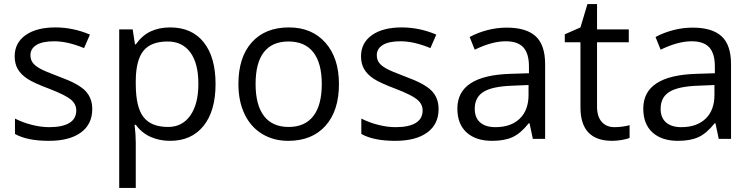

<svg xmlns="http://www.w3.org/2000/svg" viewBox="-20 -679 3676 939"><path d="M431.2 -146Q431.2 -71.3 375.5 -30.8Q319.8 9.8 219.2 9.8Q112.8 9.8 53.2 -23.9V-99.1Q91.8 -79.6 136 -68.4Q180.2 -57.1 221.2 -57.1Q284.7 -57.1 318.8 -77.4Q353 -97.7 353 -139.2Q353 -170.4 325.9 -192.6Q298.8 -214.8 220.2 -245.1Q145.5 -272.9 114 -293.7Q82.5 -314.5 67.1 -340.8Q51.8 -367.2 51.8 -403.8Q51.8 -469.2 105 -507.1Q158.2 -544.9 251 -544.9Q337.4 -544.9 419.9 -509.8L391.1 -443.8Q310.5 -477.1 245.1 -477.1Q187.5 -477.1 158.2 -459Q128.9 -440.9 128.9 -409.2Q128.9 -387.7 139.9 -372.6Q150.9 -357.4 175.3 -343.8Q199.7 -330.1 269 -304.2Q364.3 -269.5 397.7 -234.4Q431.2 -199.2 431.2 -146Z M812 9.8Q759.8 9.8 716.6 -9.5Q673.3 -28.8 644 -68.8H638.2Q644 -22 644 20V240.2H563V-535.2H628.9L640.1 -461.9H644Q675.3 -505.9 716.8 -525.4Q758.3 -544.9 812 -544.9Q918.5 -544.9 976.3 -472.2Q1034.2 -399.4 1034.2 -268.1Q1034.2 -136.2 975.3 -63.2Q916.5 9.8 812 9.8ZM800.3 -476.1Q718.3 -476.1 681.6 -430.7Q645 -385.3 644 -286.1V-268.1Q644 -155.3 681.6 -106.7Q719.2 -58.1 802.2 -58.1Q871.6 -58.1 910.9 -114.3Q950.2 -170.4 950.2 -269Q950.2 -369.1 910.9 -422.6Q871.6 -476.1 800.3 -476.1Z M1637.7 -268.1Q1637.7 -137.2 1571.8 -63.7Q1505.9 9.8 1389.6 9.8Q1317.9 9.8 1262.2 -23.9Q1206.5 -57.6 1176.3 -120.6Q1146 -183.6 1146 -268.1Q1146 -398.9 1211.4 -471.9Q1276.9 -544.9 1393.1 -544.9Q1505.4 -544.9 1571.5 -470.2Q1637.7 -395.5 1637.7 -268.1ZM1230 -268.1Q1230 -165.5 1271 -111.8Q1312 -58.1 1391.6 -58.1Q1471.2 -58.1 1512.5 -111.6Q1553.7 -165 1553.7 -268.1Q1553.7 -370.1 1512.5 -423.1Q1471.2 -476.1 1390.6 -476.1Q1311 -476.1 1270.5 -423.8Q1230 -371.6 1230 -268.1Z M2125 -146Q2125 -71.3 2069.3 -30.8Q2013.7 9.8 1913.1 9.8Q1806.6 9.8 1747.1 -23.9V-99.1Q1785.6 -79.6 1829.8 -68.4Q1874 -57.1 1915 -57.1Q1978.5 -57.1 2012.7 -77.4Q2046.9 -97.7 2046.9 -139.2Q2046.9 -170.4 2019.8 -192.6Q1992.7 -214.8 1914.1 -245.1Q1839.4 -272.9 1807.9 -293.7Q1776.4 -314.5 1761 -340.8Q1745.6 -367.2 1745.6 -403.8Q1745.6 -469.2 1798.8 -507.1Q1852.1 -544.9 1944.8 -544.9Q2031.2 -544.9 2113.8 -509.8L2085 -443.8Q2004.4 -477.1 1939 -477.1Q1881.3 -477.1 1852.1 -459Q1822.8 -440.9 1822.8 -409.2Q1822.8 -387.7 1833.7 -372.6Q1844.7 -357.4 1869.1 -343.8Q1893.6 -330.1 1962.9 -304.2Q2058.1 -269.5 2091.6 -234.4Q2125 -199.2 2125 -146Z M2585.9 0 2569.8 -76.2H2565.9Q2525.9 -25.9 2486.1 -8.1Q2446.3 9.8 2386.7 9.8Q2307.1 9.8 2262 -31.2Q2216.8 -72.3 2216.8 -147.9Q2216.8 -310.1 2476.1 -317.9L2566.9 -320.8V-354Q2566.9 -417 2539.8 -447Q2512.7 -477.1 2453.1 -477.1Q2386.2 -477.1 2301.8 -436L2276.9 -498Q2316.4 -519.5 2363.5 -531.7Q2410.6 -543.9 2458 -543.9Q2553.7 -543.9 2599.9 -501.5Q2646 -459 2646 -365.2V0ZM2402.8 -57.1Q2478.5 -57.1 2521.7 -98.6Q2564.9 -140.1 2564.9 -214.8V-263.2L2483.9 -259.8Q2387.2 -256.3 2344.5 -229.7Q2301.8 -203.1 2301.8 -147Q2301.8 -103 2328.4 -80.1Q2355 -57.1 2402.8 -57.1Z M2985.8 -57.1Q3007.3 -57.1 3027.3 -60.3Q3047.4 -63.5 3059.1 -66.9V-4.9Q3045.9 1.5 3020.3 5.6Q2994.6 9.8 2974.1 9.8Q2818.8 9.8 2818.8 -153.8V-472.2H2742.2V-511.2L2818.8 -544.9L2853 -659.2H2899.9V-535.2H3055.2V-472.2H2899.9V-157.2Q2899.9 -108.9 2922.9 -83Q2945.8 -57.1 2985.8 -57.1Z M3495.1 0 3479 -76.2H3475.1Q3435.1 -25.9 3395.3 -8.1Q3355.5 9.8 3295.9 9.8Q3216.3 9.8 3171.1 -31.2Q3126 -72.3 3126 -147.9Q3126 -310.1 3385.3 -317.9L3476.1 -320.8V-354Q3476.1 -417 3449 -447Q3421.9 -477.1 3362.3 -477.1Q3295.4 -477.1 3210.9 -436L3186 -498Q3225.6 -519.5 3272.7 -531.7Q3319.8 -543.9 3367.2 -543.9Q3462.9 -543.9 3509 -501.5Q3555.2 -459 3555.2 -365.2V0ZM3312 -57.1Q3387.7 -57.1 3430.9 -98.6Q3474.1 -140.1 3474.1 -214.8V-263.2L3393.1 -259.8Q3296.4 -256.3 3253.7 -229.7Q3210.9 -203.1 3210.9 -147Q3210.9 -103 3237.5 -80.1Q3264.2 -57.1 3312 -57.1Z"/></svg>

Font: Samim FD
Style: FD
Weight: 400
Foundry: DejaVu fonts team - Redesigned by Saber Rastikerdar
Version: Version 4.00 December 17, 2020